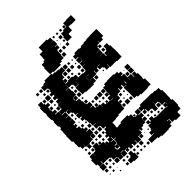

<svg xmlns="http://www.w3.org/2000/svg" viewBox="-256 -1021 1179 1179"><g transform="rotate(-45 333.5 -431.5)"><path d="M515 -821H484V-792H446V-830H452V-854H475V-861H506V-890H534V-892H576V-850H534V-852H515ZM317 -719H253V-725H229V-777H233V-803H255V-811H267V-829H269V-857H295V-891H365V-884H388V-858H369V-857H391V-825H369V-822H386V-800H364V-792H362V-764H359V-737H336V-730H317ZM487 -879H503V-863H487ZM458 -878H472V-864H458ZM399 -877H411V-865H399ZM429 -877H441V-865H429ZM425 -851H445V-831H425ZM402 -844H408V-838H402ZM429 -805V-817H441V-805ZM407 -813V-809H403V-813ZM366 -772V-790H384V-772ZM396 -790H414V-772H396ZM444 -772H426V-790H444ZM364 -762H386V-740H364ZM374 -97V-73H341V-46H311V-69H308V-49H284V-67H277V-50H255V-67H245V-52H227V-70H242V-72H221V-46H191V-72H189V-48H163V-72H159V-48H133V-74H157V-78H133V-100H125V-106H101V-125H100V-107H72V-128H69V-108H43V-128H33V-174H41V-196H71V-174H72V-195H93V-203H78V-219H94V-204H99V-228H133V-204H138V-219H154V-203H139V-202H167V-175H168V-189H184V-175H193V-194H213V-203H198V-219H213V-234H225V-252H243V-258H223V-283H218V-288H193V-314H216V-316H191V-342H187V-368H183V-381H166V-401H181V-407H162V-435H181V-438H163V-460H155V-470H135V-492H152V-494H130V-467H105V-465H130V-437H111V-436H131V-406H111V-399H124V-383H111V-374H129V-353H138V-340H155V-322H138V-318H163V-284H135V-283H158V-259H134V-282H131V-256H104V-253H68V-275H67V-260H45V-281H36V-321H37V-335H30V-387H32V-415H34V-443H42V-461H36V-501H40V-520H35V-562H38V-581H36V-621H42V-645H70V-621H76V-611H96V-591H76V-581H74V-562H77V-551H96V-531H77V-527H102V-495H129V-498H103V-524H128V-559H155V-560H135V-582H154V-591H136V-611H154V-622H137V-640H154V-653H159V-670H155V-676H131V-706H155V-712H175V-722H237V-714H259V-710H285V-706H311V-676H285V-672H278V-649H259V-641H276V-621H256V-638H255V-616H277V-620H315V-613H338V-589H315V-588H338V-589H374V-585H398V-589H400V-617H426V-618H403V-644H426V-647H402V-675H425V-679H404V-703H425V-712H467V-708H483V-714H510V-717H537V-720H566V-721H626V-661H610V-647H582V-661H580V-647H559V-640H575V-622H557V-638H551V-616H525V-615H550V-587H523V-586H551V-560H555V-582H576V-591H582V-615H610V-591H616V-562H617V-520H616V-491H576V-495H520V-522H518V-499H494V-522H487V-530H465V-549H457V-530H435V-549H432V-525H400V-526H376V-525H400V-497H376V-491H336V-492H307V-497H282V-525H280V-557H309V-582H308V-559H284V-582H277V-586H251V-612H250V-587H227V-585H250V-558H253V-524H227V-522H247V-500H227V-494H249V-468H253V-443H257V-460H275V-442H258V-435H280V-407H259V-404H279V-383H287V-400H305V-382H288V-379H314V-355H315V-372H337V-355H349V-368H363V-354H350V-352H374V-373H397V-380H398V-409H400V-437H419V-448H447V-450H505V-445H530V-431H546V-411H530V-407H552V-376H581V-350H585V-372H607V-350H615V-312H613V-297H622V-245H595V-242H537V-247H512V-256H491V-315H490V-347H513V-349H494V-368H486V-351H466V-368H461V-346H435V-342H430V-317H407V-280H403V-254H374V-253H349V-248H322V-245H289V-218H287V-203H302V-205H325V-212H387V-201H406V-175H410V-171H432V-195H460V-167H436V-163H458V-139H436V-132H457V-110H435V-131H434V-103H410V-97H393V-84H379V-97ZM314 -703H338V-679H314ZM107 -700H125V-682H107ZM78 -699H94V-683H78ZM349 -684V-698H363V-684ZM382 -695H390V-687H382ZM307 -672V-650H285V-672ZM315 -672H337V-650H315ZM346 -671H366V-651H346ZM430 -651H431V-670H430ZM138 -653V-669H154V-653ZM123 -668V-654H109V-668ZM390 -657H382V-665H390ZM88 -663V-659H84V-663ZM102 -645H130V-617H102ZM376 -641H396V-621H376ZM77 -640H95V-622H77ZM304 -639V-623H288V-639ZM332 -637V-625H320V-637ZM106 -611H126V-591H106ZM395 -610V-592H377V-610ZM575 -592H557V-610H575ZM363 -608V-594H349V-608ZM77 -580H95V-562H77ZM260 -565V-577H272V-565ZM111 -566V-576H121V-566ZM398 -556V-557H374V-556ZM468 -554V-552H487V-554ZM370 -531H371V-553H370ZM126 -531H106V-551H126ZM274 -533H258V-549H274ZM255 -522H277V-500H255ZM426 -521V-501H406V-521ZM225 -520H222V-502H225ZM480 -515V-507H472V-515ZM271 -486V-476H261V-486ZM139 -458H153V-444H139ZM582 -435H610V-407H582ZM343 -434H369V-408H343ZM315 -432H337V-410H315ZM375 -432H397V-410H375ZM303 -428V-414H289V-428ZM141 -426H151V-416H141ZM564 -419V-423H568V-419ZM610 -377H582V-405H610ZM396 -401V-381H376V-401ZM576 -381H556V-401H576ZM363 -398V-384H349V-398ZM331 -396V-386H321V-396ZM149 -394V-388H143V-394ZM551 -354V-375H550V-354ZM522 -354V-371H518V-354ZM138 -369H154V-353H138ZM171 -356V-366H181V-356ZM377 -347H397V-349H377ZM186 -321H166V-341H186ZM438 -339H454V-323H438ZM471 -336H481V-326H471ZM184 -309V-293H168V-309ZM424 -309V-293H408V-309ZM450 -305V-297H442V-305ZM479 -304V-298H473V-304ZM459 -258H433V-284H459ZM195 -282H217V-260H195ZM186 -261H166V-281H186ZM425 -280V-262H407V-280ZM485 -262H467V-280H485ZM75 -252H97V-230H75ZM186 -231H166V-251H186ZM108 -233V-249H124V-233ZM199 -234V-248H213V-234ZM50 -235V-247H62V-235ZM140 -235V-247H152V-235ZM64 -203H48V-219H64ZM183 -218V-204H169V-218ZM644 -87H652V-35H647V-10H620V-7H617V20H575V13H552V-12H548V11H533V26H506V29H446V23H422V15H400V14H371V-16H400V-17H422V-20H405V-42H426V-51H431V-76H453V-81H436V-101H456V-84H464V-103H488V-84H499V-80H585V-77H600V-80H585V-102H606V-106H581V-133H578V-139H554V-160H553V-134H549V-108H523V-134H519V-137H492V-159H486V-141H466V-161H484V-168H463V-194H484V-203H528V-202H587V-199H614V-195H640V-172H647V-130H646V-101H644ZM222 -188H219V-168H200V-165H220V-139H223V-164H238V-167H222ZM410 -187H422V-175H410ZM195 -127H190V-110H195V-103H217V-110H218V-137H200V-132H217V-110H195ZM555 -132H577V-110H555ZM499 -128H513V-114H499ZM470 -115V-127H482V-115ZM72 -75H40V-107H72ZM607 -87H608V-101H607ZM124 -83H108V-99H124ZM93 -84H79V-98H93ZM512 -97V-85H500V-97ZM530 -85V-97H542V-85ZM572 -97V-85H560V-97ZM217 -79H195V-76H217ZM366 -51H346V-71H366ZM65 -52H47V-70H65ZM93 -54H79V-68H93ZM122 -55H110V-67H122ZM420 -65V-57H412V-65ZM388 -63V-59H384V-63ZM224 -43H248V-20H255V18H217V13H192V-15H217V-20H224ZM337 -20H315V-42H337ZM169 -24V-38H183V-24ZM273 -24H259V-38H273ZM303 -24H289V-38H303ZM92 -25H80V-37H92ZM200 -25V-37H212V-25ZM59 -28H53V-34H59ZM114 -29V-33H118V-29ZM547 -16H533V-13H547ZM184 7H168V-9H184ZM364 7H348V-9H364ZM273 6H259V-8H273ZM302 5H290V-7H302ZM332 5H320V-7H332ZM120 3H112V-5H120Z"/></g></svg>

Font: Rubik-Storm
Style: Regular
Weight: 400
Designer: NaN (generative design), Hubert & Fischer (Rubik source font outlines)
Foundry: NaN, Hubert & Fischer
Version: Version 1.000